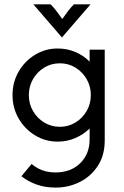

<svg xmlns="http://www.w3.org/2000/svg" viewBox="-20 -645 568 882"><path d="M125 108.3Q138.2 119.4 154.9 128.5Q189.6 147.2 234.7 147.2Q304.9 147.2 348.3 104.9Q391.7 62.5 391.7 -4.2V-54.9Q363.9 -27.1 326 -10.8Q288.2 5.6 245.1 5.6Q188.2 5.6 141 -23.3Q93.8 -52.1 65.6 -100.7Q37.5 -149.3 37.5 -208.3Q37.5 -267.4 65.6 -316Q93.8 -364.6 141 -393.4Q188.2 -422.2 245.1 -422.2Q288.2 -422.2 326 -406.2Q363.9 -390.3 391.7 -361.8V-416.7H461.1V0Q461.1 68.1 429.5 116.7Q397.9 165.3 346.5 191Q295.1 216.7 235.4 216.7Q187.5 216.7 148.3 202.8Q109 188.9 78.5 164.6ZM254.9 -62.5Q294.4 -62.5 326.7 -82.3Q359 -102.1 378.1 -135.1Q397.2 -168.1 397.2 -208.3Q397.2 -248.6 378.1 -281.6Q359 -314.6 326.7 -334.4Q294.4 -354.2 254.9 -354.2Q215.3 -354.2 183 -334.4Q150.7 -314.6 131.6 -281.6Q112.5 -248.6 112.5 -208.3Q112.5 -168.1 131.6 -135.1Q150.7 -102.1 183 -82.3Q215.3 -62.5 254.9 -62.5ZM264.6 -472.9 133.3 -625H212.5Q227.1 -610.4 238.9 -594.8Q250.7 -579.2 266 -557.6Q281.2 -579.2 293.1 -594.8Q304.9 -610.4 319.4 -625H395.8Z"/></svg>

Font: co2trust
Style: Regular
Weight: 400
Designer: Kristian Moeller
Foundry: Dicotype
Version: Version 1.000